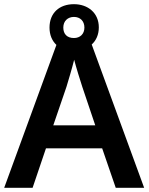

<svg xmlns="http://www.w3.org/2000/svg" viewBox="-20 -899 711 919"><path d="M534 0H670L419 -686C440 -705 453 -733 453 -768C453 -837 401 -879 334 -879C264 -879 217 -837 217 -767C217 -732 229 -704 250 -684L0 0H136L200 -189H469ZM334 -717C301 -717 283 -736 283 -767C283 -799 305 -818 334 -818C363 -818 384 -799 384 -767C384 -736 363 -717 334 -717ZM374 -483 436 -299H235L298 -483C305 -506 325 -572 335 -613C344 -578 365 -510 374 -483Z"/></svg>

Font: Noto Sans Arabic SemBd
Style: Regular
Weight: 600
Designer: Monotype Design Team, Nadine Chahine, Nizar Qandah and Khaled Hosny
Foundry: Monotype Imaging Inc.
Version: Version 2.012